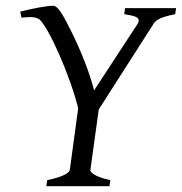

<svg xmlns="http://www.w3.org/2000/svg" viewBox="-20 -643 628 663"><path d="M292 -55C292 -57 292 -56 321 -265L511 -562C519 -573 530 -583 585 -594L588 -615H412L409 -594C440 -589 459 -585 459 -573C459 -568 458 -566 456 -562L305 -331C283 -416 242 -506 210 -566C184 -617 172 -623 163 -623C140 -623 95 -614 50 -603L54 -582C65 -583 75 -584 83 -584C93 -584 107 -583 116 -576C147 -550 221 -386 250 -269L221 -56C220 -48 202 -33 143 -21L140 0H358L361 -21C308 -32 292 -48 292 -55Z"/></svg>

Font: Temporarium
Style: Italic
Weight: 400
Italic angle: -7°
Version: Version 1.1